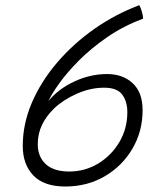

<svg xmlns="http://www.w3.org/2000/svg" viewBox="-20 -692 617 717"><path d="M514.5 -622.5Q440 -594.5 380 -553Q320 -511.5 275.2 -466.5Q230.5 -421.5 201.5 -381Q172.5 -340.5 160.5 -314Q196.5 -359 256.5 -387.2Q316.5 -415.5 380 -415.5Q438.5 -415.5 475.5 -381.2Q512.5 -347 512.5 -280.5Q512.5 -201 474.2 -136.2Q436 -71.5 370.8 -33.5Q305.5 4.5 224 4.5Q144 4.5 104.5 -36.8Q65 -78 65 -147Q65 -229.5 99.2 -309Q133.5 -388.5 194 -459Q254.5 -529.5 333 -584.5Q411.5 -639.5 500 -672.5Q504 -668 509.2 -650.2Q514.5 -632.5 514.5 -622.5ZM182.5 -287.5Q153 -259 137 -225.8Q121 -192.5 121 -154Q121 -106.5 151 -79Q181 -51.5 238.5 -51.5Q297.5 -51.5 347 -81.5Q396.5 -111.5 426 -161.8Q455.5 -212 455.5 -273Q455.5 -313.5 436.2 -339Q417 -364.5 369 -364.5Q318 -364.5 267.5 -342.2Q217 -320 182.5 -287.5Z"/></svg>

Font: Grandstander ExtraLight
Style: Italic
Weight: 200
Italic angle: -15°
Designer: Tyler Finck
Foundry: Etcetera Type Co
Version: Version 1.200; ttfautohint (v1.8.3)